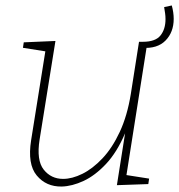

<svg xmlns="http://www.w3.org/2000/svg" viewBox="-20 -676 656 703"><path d="M206 7Q149 8 114.5 -33.5Q80 -75 94 -163L146 -488L64 -501L67 -521L183 -526L125 -165Q113 -89 140 -55Q167 -21 211 -21Q244 -21 281.5 -39.5Q319 -58 355 -96Q391 -134 418.5 -193Q446 -252 459 -332L489 -523H520L443 -35L526 -22L523 -2L408 2L438 -188Q408 -118 368 -75.5Q328 -33 286 -13.5Q244 6 206 7ZM500 -501 503 -523Q549 -523 567.5 -546Q586 -569 586 -606Q586 -617 584.5 -627.5Q583 -638 581 -650L609 -656Q616 -630 616 -607Q616 -558 586 -527.5Q556 -497 500 -501Z"/></svg>

Font: Bitter ExtraLight
Style: Italic
Weight: 200
Italic angle: -9°
Designer: Sol Matas, and Bitter project Authors
Foundry: Sol Matas
Version: Version 2.001